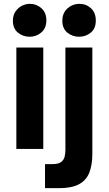

<svg xmlns="http://www.w3.org/2000/svg" viewBox="-20 -774 565 998"><path d="M214 204V79H253Q284 79 298 68Q312 57 316 40Q320 23 320 5V-527H460V25Q460 85 443.5 125Q427 165 389 184.5Q351 204 288 204ZM65 0V-527H205V0ZM134 -583Q99 -583 73 -604.5Q47 -626 47 -666Q47 -694 60 -713.5Q73 -733 93 -743.5Q113 -754 136 -754Q170 -754 195.5 -731Q221 -708 221 -668Q221 -628 195 -605.5Q169 -583 134 -583ZM391 -583Q356 -583 330 -604.5Q304 -626 304 -666Q304 -694 316.5 -713.5Q329 -733 349.5 -743.5Q370 -754 393 -754Q428 -754 453 -731Q478 -708 478 -667Q478 -626 452 -604.5Q426 -583 391 -583Z"/></svg>

Font: Onest
Style: Bold
Weight: 700
Designer: Dmitri Voloshin, Andrey Kudryavtsev
Foundry: Dmitri Voloshin, Andrey Kudryavtsev
Version: Version 1.000;gftools[0.9.33]